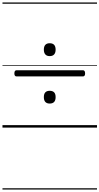

<svg xmlns="http://www.w3.org/2000/svg" viewBox="-20 -1030 803 1550"><path d="M114 -413Q105 -413 100.5 -419Q96 -425 96 -437Q96 -463 114 -463H649Q658 -463 662.5 -456.5Q667 -450 667 -437Q667 -413 649 -413ZM381 -194Q358 -194 346 -207Q334 -220 334 -246Q334 -272 346 -284.5Q358 -297 381 -297Q405 -297 417 -284.5Q429 -272 429 -246Q429 -220 417 -207Q405 -194 381 -194ZM381 -577Q358 -577 346 -590.5Q334 -604 334 -629Q334 -655 346 -668Q358 -681 381 -681Q405 -681 417 -668Q429 -655 429 -629Q429 -604 417 -590.5Q405 -577 381 -577ZM0 490H763V500H0ZM0 -20H763V0H0ZM0 -505H763V-500H0ZM0 -1010H763V-1000H0Z"/></svg>

Font: Playwrite ES Deco Guides
Style: Regular
Weight: 400
Designer: Veronika Burian, José Scaglione
Foundry: TypeTogether
Version: Version 1.003